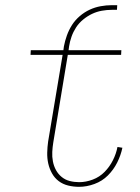

<svg xmlns="http://www.w3.org/2000/svg" viewBox="-20 -714 540 742"><path d="M286 8Q264 8 243.5 3Q223 -2 207 -14Q191 -26 181 -44Q171 -62 166.5 -82Q162 -102 162.5 -124Q163 -146 166 -167L222 -502H98L99 -520H225L227 -535Q231 -556 238.5 -577Q246 -598 258 -617Q270 -636 288 -651.5Q306 -667 326.5 -676.5Q347 -686 369 -690Q391 -694 412 -694H433L432 -676H412Q393 -676 373.5 -672.5Q354 -669 336 -660.5Q318 -652 301.5 -638.5Q285 -625 274 -608Q263 -591 256.5 -572.5Q250 -554 247 -535L245 -520H449L448 -502H242L186 -164Q183 -146 182 -127Q181 -108 184.5 -90Q188 -72 196.5 -56.5Q205 -41 218.5 -30Q232 -19 249.5 -14.5Q267 -10 286 -10Q312 -10 338.5 -20Q365 -30 384.5 -50Q404 -70 416.5 -95Q429 -120 434 -146L453 -143Q447 -114 433 -86Q419 -58 397 -36Q375 -14 345 -3Q315 8 286 8Z"/></svg>

Font: Iosevka Curly Thin
Style: Italic
Weight: 100
Italic angle: -9°
Monospace: yes
Designer: Belleve Invis
Foundry: Belleve Invis
Version: Version 22.1.2; ttfautohint (v1.8.4)